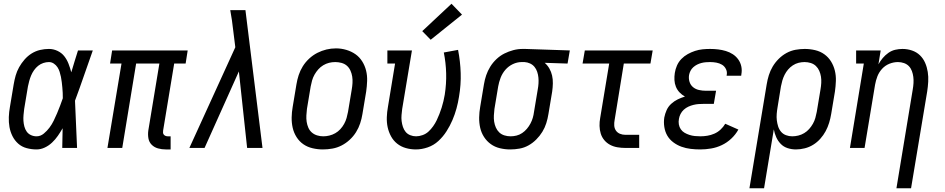

<svg xmlns="http://www.w3.org/2000/svg" viewBox="-20 -789 5040 1024"><path d="M175 8Q148 8 122 1Q96 -6 77 -23Q58 -40 46.5 -63Q35 -86 30.5 -111.5Q26 -137 27 -164.5Q28 -192 33 -219L53 -339Q57 -363 63.5 -386Q70 -409 82 -430.5Q94 -452 111 -471.5Q128 -491 149 -504Q170 -517 193.5 -522.5Q217 -528 241 -528Q265 -528 287 -517.5Q309 -507 323 -489Q337 -471 345.5 -449Q354 -427 360 -404L361 -406Q369 -434 378 -462.5Q387 -491 396 -520H475Q451 -453 428 -386Q405 -319 380 -252Q383 -189 385.5 -126Q388 -63 391 0H312Q313 -26 313 -52.5Q313 -79 314 -105Q302 -84 288.5 -64.5Q275 -45 257.5 -28.5Q240 -12 218.5 -2Q197 8 175 8ZM175 -62Q196 -62 213.5 -76.5Q231 -91 244 -108.5Q257 -126 266.5 -145.5Q276 -165 284.5 -185Q293 -205 300.5 -225Q308 -245 315 -265Q315 -279 314.5 -293.5Q314 -308 312.5 -322Q311 -336 309.5 -350.5Q308 -365 305 -379Q302 -393 298 -406Q294 -419 286.5 -430.5Q279 -442 267 -450Q255 -458 241 -458Q226 -458 211 -453Q196 -448 183.5 -438Q171 -428 161.5 -414.5Q152 -401 146 -386.5Q140 -372 136 -357.5Q132 -343 129 -328L109 -208Q107 -192 105.5 -176Q104 -160 105 -144.5Q106 -129 110 -114Q114 -99 122.5 -87Q131 -75 145 -68.5Q159 -62 175 -62Z M864 8Q843 8 823 2.5Q803 -3 789 -17Q775 -31 771.5 -51.5Q768 -72 771 -93L830 -450H706L632 0H553L628 -450H567L578 -520H981L970 -450H909L850 -93Q849 -87 849.5 -81Q850 -75 854 -70.5Q858 -66 863.5 -64Q869 -62 875 -62H890V8Z M990 0 1235 -537 1224 -625Q1221 -653 1217 -680.5Q1213 -708 1208 -735H1289L1380 0H1298L1254 -408L1071 0Z M1702 8Q1674 8 1646.5 1.5Q1619 -5 1597.5 -20Q1576 -35 1561.5 -58Q1547 -81 1541 -107.5Q1535 -134 1535.5 -162.5Q1536 -191 1541 -219L1561 -339Q1565 -364 1573 -388.5Q1581 -413 1595 -435.5Q1609 -458 1629 -476.5Q1649 -495 1672.5 -507Q1696 -519 1721 -525Q1746 -531 1772 -531Q1800 -531 1827 -523Q1854 -515 1875.5 -500Q1897 -485 1911.5 -462Q1926 -439 1932.5 -412.5Q1939 -386 1938 -357.5Q1937 -329 1933 -301L1913 -181Q1909 -156 1901 -131.5Q1893 -107 1879 -84.5Q1865 -62 1845 -43.5Q1825 -25 1801.5 -13Q1778 -1 1752.5 3.5Q1727 8 1702 8ZM1704 -62Q1720 -62 1736.5 -66Q1753 -70 1768 -78.5Q1783 -87 1795 -100Q1807 -113 1815.5 -128.5Q1824 -144 1828.5 -160Q1833 -176 1836 -192L1856 -312Q1859 -329 1860 -346.5Q1861 -364 1858.5 -380.5Q1856 -397 1849 -412.5Q1842 -428 1830 -438.5Q1818 -449 1801.5 -453.5Q1785 -458 1768 -458Q1751 -458 1735 -454Q1719 -450 1704 -441Q1689 -432 1677.5 -419Q1666 -406 1657.5 -391Q1649 -376 1644.5 -360Q1640 -344 1637 -328L1617 -208Q1615 -191 1614 -173.5Q1613 -156 1615.5 -139.5Q1618 -123 1624.5 -108Q1631 -93 1643 -82.5Q1655 -72 1671 -67Q1687 -62 1704 -62Z M2198 8Q2170 8 2144 0.5Q2118 -7 2098 -23Q2078 -39 2065.5 -62Q2053 -85 2047.5 -110.5Q2042 -136 2043 -164Q2044 -192 2049 -219L2087 -450H2046V-520H2177L2125 -208Q2123 -192 2121.5 -175.5Q2120 -159 2122 -143Q2124 -127 2129 -112Q2134 -97 2143.5 -85.5Q2153 -74 2168 -68Q2183 -62 2199 -62Q2216 -62 2234 -68.5Q2252 -75 2265.5 -87.5Q2279 -100 2290 -115.5Q2301 -131 2309 -147.5Q2317 -164 2323.5 -181Q2330 -198 2335.5 -215Q2341 -232 2345 -249.5Q2349 -267 2352 -284Q2361 -342 2359.5 -398Q2358 -454 2347 -509L2423 -523Q2435 -462 2437 -399.5Q2439 -337 2428 -273Q2423 -241 2414.5 -210Q2406 -179 2393 -148.5Q2380 -118 2361.5 -89Q2343 -60 2318 -37Q2293 -14 2261 -3Q2229 8 2198 8ZM2277 -577 2232 -623 2388 -769 2444 -711Z M2701 8Q2673 8 2646 1.5Q2619 -5 2597.5 -20.5Q2576 -36 2561.5 -58.5Q2547 -81 2541 -107.5Q2535 -134 2535.5 -162.5Q2536 -191 2541 -219L2561 -339Q2565 -364 2573 -387.5Q2581 -411 2594.5 -433Q2608 -455 2627.5 -473.5Q2647 -492 2670 -503.5Q2693 -515 2717.5 -521.5Q2742 -528 2767 -528Q2770 -528 2773.5 -528Q2777 -528 2781 -528L3019 -520L3007 -450L2885 -454Q2900 -441 2910 -423.5Q2920 -406 2924.5 -386Q2929 -366 2928.5 -344Q2928 -322 2925 -301L2905 -181Q2901 -156 2893.5 -132Q2886 -108 2872.5 -86Q2859 -64 2840 -45Q2821 -26 2798.5 -13.5Q2776 -1 2751 3.5Q2726 8 2701 8ZM2703 -62Q2719 -62 2735 -66Q2751 -70 2765 -79.5Q2779 -89 2790 -102Q2801 -115 2809 -130Q2817 -145 2821.5 -160.5Q2826 -176 2828 -192L2848 -312Q2851 -328 2852 -344Q2853 -360 2851.5 -375.5Q2850 -391 2845 -406Q2840 -421 2830.5 -432.5Q2821 -444 2807 -450.5Q2793 -457 2777 -458H2770Q2768 -458 2766 -458Q2764 -458 2762 -458Q2738 -458 2715 -447Q2692 -436 2675.5 -417Q2659 -398 2650 -374.5Q2641 -351 2637 -328L2617 -208Q2615 -191 2614 -173.5Q2613 -156 2615.5 -140Q2618 -124 2624.5 -109Q2631 -94 2642.5 -83Q2654 -72 2670 -67Q2686 -62 2703 -62Z M3315 0Q3294 0 3273 -3.5Q3252 -7 3234 -16.5Q3216 -26 3203 -41.5Q3190 -57 3184 -76.5Q3178 -96 3177.5 -117.5Q3177 -139 3181 -160L3229 -450H3087L3099 -520H3461L3449 -450H3307L3258 -149Q3255 -134 3256 -119Q3257 -104 3265 -92.5Q3273 -81 3286.5 -75.5Q3300 -70 3315 -70H3389V0Z M3715 8Q3689 8 3663.5 5Q3638 2 3614.5 -6.5Q3591 -15 3571 -30Q3551 -45 3539 -65.5Q3527 -86 3523 -112Q3519 -138 3523 -163Q3527 -183 3535.5 -202Q3544 -221 3560 -235.5Q3576 -250 3594.5 -259Q3613 -268 3633 -274Q3617 -283 3604.5 -296Q3592 -309 3585 -326Q3578 -343 3577 -362Q3576 -381 3579 -400Q3582 -420 3590.5 -439.5Q3599 -459 3614 -474.5Q3629 -490 3648 -500.5Q3667 -511 3687 -517.5Q3707 -524 3727 -526Q3747 -528 3767 -528Q3789 -528 3810 -525.5Q3831 -523 3851 -517Q3871 -511 3888 -500Q3905 -489 3917 -472.5Q3929 -456 3933.5 -435.5Q3938 -415 3934 -393Q3934 -391 3933.5 -389Q3933 -387 3933 -385H3855Q3855 -386 3855.5 -387Q3856 -388 3856 -390Q3859 -406 3851.5 -421Q3844 -436 3830.5 -444Q3817 -452 3800.5 -455Q3784 -458 3767 -458Q3755 -458 3743.5 -457Q3732 -456 3720.5 -453Q3709 -450 3698 -444.5Q3687 -439 3677.5 -430.5Q3668 -422 3662.5 -411Q3657 -400 3655 -389Q3652 -370 3657.5 -352.5Q3663 -335 3676.5 -324Q3690 -313 3708 -309Q3726 -305 3744 -305H3799L3787 -235H3733Q3719 -235 3705.5 -234Q3692 -233 3678 -229.5Q3664 -226 3651 -220Q3638 -214 3627 -204Q3616 -194 3609.5 -181Q3603 -168 3601 -155Q3598 -140 3600.5 -125.5Q3603 -111 3611 -99.5Q3619 -88 3631 -81Q3643 -74 3657 -69.5Q3671 -65 3685.5 -63.5Q3700 -62 3715 -62Q3733 -62 3752 -65Q3771 -68 3789.5 -76Q3808 -84 3823 -98Q3838 -112 3848 -129L3918 -98Q3903 -71 3880 -49.5Q3857 -28 3829.5 -15Q3802 -2 3772.5 3Q3743 8 3715 8Z M3977 215 4069 -339Q4073 -364 4080.5 -388Q4088 -412 4101 -434Q4114 -456 4133 -475Q4152 -494 4175 -506.5Q4198 -519 4223 -523.5Q4248 -528 4272 -528Q4300 -528 4327.5 -521.5Q4355 -515 4376.5 -499.5Q4398 -484 4412 -461.5Q4426 -439 4432.5 -412.5Q4439 -386 4438 -357.5Q4437 -329 4433 -301L4413 -181Q4409 -157 4402 -134Q4395 -111 4383.5 -89.5Q4372 -68 4355 -49Q4338 -30 4317 -17Q4296 -4 4272 2Q4248 8 4225 8Q4202 8 4180.5 1Q4159 -6 4144 -21.5Q4129 -37 4120 -57Q4111 -77 4107 -99L4055 215ZM4205 -62Q4221 -62 4237.5 -66Q4254 -70 4269 -79Q4284 -88 4295.5 -101Q4307 -114 4315.5 -129Q4324 -144 4328.5 -160Q4333 -176 4336 -192L4356 -312Q4359 -329 4360 -346.5Q4361 -364 4358.5 -380Q4356 -396 4349.5 -411Q4343 -426 4331.5 -437Q4320 -448 4304 -453Q4288 -458 4271 -458Q4255 -458 4239 -454Q4223 -450 4208.5 -440.5Q4194 -431 4183 -418Q4172 -405 4164.5 -390Q4157 -375 4152.5 -359.5Q4148 -344 4145 -328L4127 -217Q4124 -200 4122.5 -182Q4121 -164 4123 -147.5Q4125 -131 4130 -115Q4135 -99 4145.5 -86.5Q4156 -74 4172 -68Q4188 -62 4205 -62Z M4761 215 4848 -312Q4851 -329 4852 -346Q4853 -363 4851 -379Q4849 -395 4843.5 -410Q4838 -425 4827.5 -436Q4817 -447 4801.5 -452.5Q4786 -458 4769 -458Q4746 -458 4723.5 -449Q4701 -440 4684.5 -422Q4668 -404 4659.5 -382Q4651 -360 4647 -337L4591 0H4513L4587 -450H4546V-520H4677L4665 -446Q4675 -464 4688 -479.5Q4701 -495 4718 -507Q4735 -519 4754.5 -523.5Q4774 -528 4793 -528Q4820 -528 4844.5 -519.5Q4869 -511 4886.5 -494Q4904 -477 4914 -454Q4924 -431 4928 -405.5Q4932 -380 4930.5 -353.5Q4929 -327 4925 -301L4839 215Z"/></svg>

Font: Iosevka Gothic
Style: Italic
Weight: 400
Italic angle: -9°
Monospace: yes
Designer: Belleve Invis
Foundry: Belleve Invis
Version: Version 15.5.1; ttfautohint (v1.8.4)